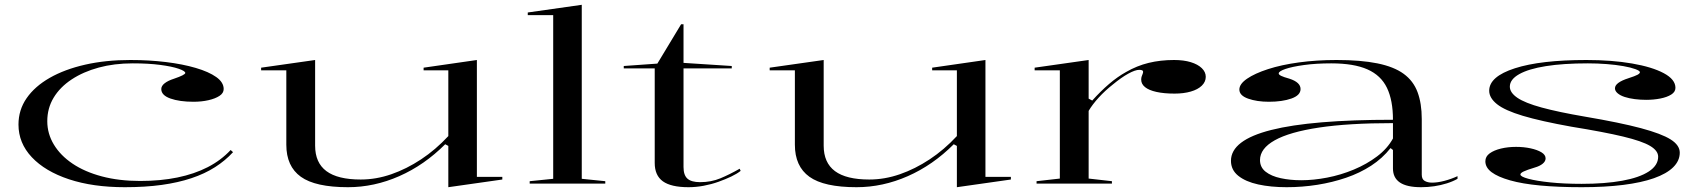

<svg xmlns="http://www.w3.org/2000/svg" viewBox="-20 -765 7103 800"><path d="M500 15Q367 15 267.5 -18Q168 -51 112.5 -110Q57 -169 57 -246Q57 -307 91 -356Q125 -405 187 -440.5Q249 -476 334.5 -495.5Q420 -515 523 -515Q601 -515 671 -506.5Q741 -498 795.5 -482Q850 -466 881 -444Q912 -422 912 -394Q912 -377 894.5 -365.5Q877 -354 848.5 -347.5Q820 -341 786 -341Q728 -341 690 -354.5Q652 -368 652 -394Q652 -407 666 -418Q680 -429 705 -437Q752 -453 752 -461Q752 -469 724.5 -478.5Q697 -488 648 -494.5Q599 -501 533 -501Q456 -501 391.5 -483.5Q327 -466 278.5 -434Q230 -402 203.5 -358Q177 -314 177 -260Q177 -208 204.5 -162.5Q232 -117 282.5 -83Q333 -49 404.5 -30Q476 -11 564 -11Q649 -11 719.5 -25.5Q790 -40 845.5 -68.5Q901 -97 941 -140L951 -131Q919 -96 876 -68.5Q833 -41 777.5 -22.5Q722 -4 653.5 5.5Q585 15 500 15Z M1430 15Q1294 15 1233.5 -28.5Q1173 -72 1173 -162V-472H1068V-483L1293 -515V-158Q1293 -87 1340 -52Q1387 -17 1483 -17Q1547 -17 1610.5 -39Q1674 -61 1734.5 -101Q1795 -141 1848 -198V-472H1745V-483L1967 -515V-28H2073V-17L1848 15V-157L1835 -164Q1748 -77 1643.5 -31Q1539 15 1430 15Z M2404 -20 2502 -10V0H2187V-10L2285 -20V-702H2179V-713L2404 -745Z M2849 15Q2776 15 2742 -9.5Q2708 -34 2708 -86V-480H2579V-490L2719 -500L2818 -664H2828V-503L3029 -490V-480H2828V-69Q2828 -35 2844.5 -20.5Q2861 -6 2897 -6Q2943 -6 2981.5 -22Q3020 -38 3062 -62L3066 -53Q3051 -41 3027 -29.5Q3003 -18 2973.5 -7.5Q2944 3 2912 9Q2880 15 2849 15Z M3549 15Q3413 15 3352.5 -28.5Q3292 -72 3292 -162V-472H3187V-483L3412 -515V-158Q3412 -87 3459 -52Q3506 -17 3602 -17Q3666 -17 3729.5 -39Q3793 -61 3853.5 -101Q3914 -141 3967 -198V-472H3864V-483L4086 -515V-28H4192V-17L3967 15V-157L3954 -164Q3867 -77 3762.5 -31Q3658 15 3549 15Z M4299 0V-10L4396 -21V-472H4291V-483L4516 -515V-354L4531 -346Q4566 -385 4601 -415Q4636 -445 4672 -465Q4717 -491 4766 -503Q4815 -515 4872 -515Q4912 -515 4941.5 -506Q4971 -497 4987.5 -481Q5004 -465 5004 -445Q5004 -424 4987.5 -408Q4971 -392 4941.5 -383.5Q4912 -375 4874 -375Q4830 -375 4798.5 -382Q4767 -389 4751 -402Q4735 -415 4735 -433Q4735 -441 4737 -446.5Q4739 -452 4741 -457Q4743 -462 4743 -466Q4743 -474 4727 -474Q4710 -474 4681 -458Q4652 -442 4617 -413Q4584 -387 4558 -358.5Q4532 -330 4516 -303V-21L4613 -10V0Z M5549 -515Q5650 -515 5719 -501Q5788 -487 5828.5 -457.5Q5869 -428 5886.5 -381Q5904 -334 5904 -269V-37Q5904 -18 5916.5 -11Q5929 -4 5947 -4Q5970 -4 5998.5 -11.5Q6027 -19 6053 -31V-20Q6034 -9 6008.5 -1Q5983 7 5956 11Q5929 15 5901 15Q5842 15 5813 -4.5Q5784 -24 5784 -63Q5784 -90 5784 -103Q5784 -116 5784 -124Q5784 -132 5784 -140L5774 -148Q5740 -105 5693 -74.5Q5646 -44 5589 -24.5Q5532 -5 5469 5Q5406 15 5341 15Q5275 15 5222.5 3.5Q5170 -8 5139.5 -32.5Q5109 -57 5109 -95Q5109 -181 5277 -223.5Q5445 -266 5784 -266Q5784 -347 5759 -399Q5734 -451 5677.5 -476Q5621 -501 5527 -501Q5463 -501 5413 -494Q5363 -487 5335.5 -477.5Q5308 -468 5308 -459Q5308 -454 5318 -449Q5328 -444 5353 -437Q5399 -422 5399 -394Q5399 -368 5361 -354.5Q5323 -341 5267 -341Q5217 -341 5180.5 -354Q5144 -367 5144 -392Q5144 -415 5176 -437Q5208 -459 5263.5 -477Q5319 -495 5392.5 -505Q5466 -515 5549 -515ZM5784 -252Q5599 -252 5476 -233.5Q5353 -215 5291.5 -180.5Q5230 -146 5230 -98Q5230 -68 5253.5 -49.5Q5277 -31 5316.5 -22.5Q5356 -14 5402 -14Q5453 -14 5510 -25Q5567 -36 5621 -58.5Q5675 -81 5718 -113.5Q5761 -146 5784 -188Z M6571 15Q6473 15 6398 8Q6323 1 6272 -13.5Q6221 -28 6195 -47.5Q6169 -67 6169 -93Q6169 -113 6187 -126Q6205 -139 6234 -146Q6263 -153 6297 -153Q6329 -153 6357 -147Q6385 -141 6402.5 -130.5Q6420 -120 6420 -105Q6420 -93 6408 -83Q6396 -73 6375 -67Q6342 -57 6328.5 -50.5Q6315 -44 6315 -38Q6315 -29 6348.5 -20Q6382 -11 6439.5 -5Q6497 1 6570 1Q6668 1 6739.5 -12Q6811 -25 6850 -50.5Q6889 -76 6889 -112Q6889 -137 6855.5 -157Q6822 -177 6743 -196Q6664 -215 6528 -237Q6400 -260 6325 -282.5Q6250 -305 6217.5 -331Q6185 -357 6185 -387Q6185 -446 6292 -480.5Q6399 -515 6590 -515Q6696 -515 6780 -500.5Q6864 -486 6912.5 -460Q6961 -434 6961 -399Q6961 -382 6943.5 -371Q6926 -360 6898 -354.5Q6870 -349 6839 -349Q6815 -349 6791.5 -352Q6768 -355 6749.5 -361Q6731 -367 6720 -376.5Q6709 -386 6709 -397Q6709 -421 6765 -439Q6793 -448 6803 -453.5Q6813 -459 6813 -464Q6813 -470 6794 -477Q6775 -484 6744 -489.5Q6713 -495 6674.5 -498Q6636 -501 6596 -501Q6494 -501 6421.5 -489.5Q6349 -478 6310 -456Q6271 -434 6271 -404Q6271 -379 6302.5 -357.5Q6334 -336 6403.5 -317Q6473 -298 6584 -279Q6731 -254 6817 -231Q6903 -208 6941 -184Q6979 -160 6979 -129Q6979 -95 6951.5 -68Q6924 -41 6871.5 -22.5Q6819 -4 6743 5.5Q6667 15 6571 15Z"/></svg>

Font: Kalnia Expanded Light
Style: Regular
Weight: 300
Width: 7
Designer: Frida Medrano
Foundry: Frida Medrano
Version: Version 1.105